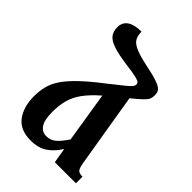

<svg xmlns="http://www.w3.org/2000/svg" viewBox="-231 -865 966 966"><g transform="rotate(45 252.0 -382.0)"><path d="M177 9Q102 9 67 -38.5Q32 -86 32 -160Q32 -199 40.5 -232Q49 -265 71.5 -298.5Q94 -332 136.5 -372.5Q179 -413 247 -465Q298 -505 321 -524Q344 -543 349.5 -551Q355 -559 355 -566Q355 -574 350.5 -579Q346 -584 325 -589.5Q304 -595 256 -601Q188 -610 150 -622.5Q112 -635 97.5 -654Q83 -673 83 -703Q83 -738 109.5 -755.5Q136 -773 185 -773Q185 -746 194.5 -728Q204 -710 232 -697Q260 -684 314 -672Q379 -659 410 -648Q441 -637 450 -625Q459 -613 459 -594Q459 -579 454.5 -567.5Q450 -556 433 -539.5Q416 -523 379 -493L444 -101Q450 -64 459.5 -55.5Q469 -47 491 -47V0H341L328 -78H326Q300 -37 265.5 -14Q231 9 177 9ZM153 -170Q153 -112 170.5 -87Q188 -62 217 -62Q247 -62 268.5 -80Q290 -98 316 -137L273 -406Q225 -364 199 -328Q173 -292 163 -254Q153 -216 153 -170Z"/></g></svg>

Font: Noto Serif Armenian ExtraCondensed
Style: Bold
Weight: 700
Width: 2
Designer: Monotype Design Team
Foundry: Monotype Imaging Inc.
Version: Version 2.008; ttfautohint (v1.8.4.7-5d5b)